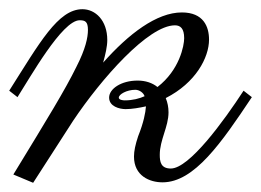

<svg xmlns="http://www.w3.org/2000/svg" viewBox="-20 -379 567 417"><path d="M0 -182 18 -168C45 -210 115 -335 153 -335C165 -335 171 -332 171 -314C171 -298 166 -273 146 -234C121 -183 84 -123 9 0L52 18C87 -36 139 -117 139 -117C200 -208 302 -324 360 -324C372 -324 380 -317 380 -296C380 -280 370 -227 322 -190C311 -199 296 -204 279 -204C243 -204 217 -186 217 -167C217 -148 239 -142 253 -142C267 -142 283 -145 297 -148C296 -134 292 -113 280 -83C274 -65 271 -51 271 -39C271 3 305 17 333 17C402 17 461 -69 527 -168L509 -182C466 -116 391 -13 351 -13C329 -13 327 -28 327 -43C327 -75 346 -104 346 -135C346 -146 344 -156 340 -166C405 -199 434 -254 434 -293C434 -321 422 -352 375 -352C320 -352 259 -305 204 -243C209 -261 213 -278 213 -292C213 -335 187 -359 159 -359C106 -359 66 -286 0 -182ZM294 -170C283 -165 268 -161 251 -161C247 -161 238 -162 238 -167C238 -174 255 -184 274 -184C283 -184 292 -177 294 -170Z"/></svg>

Font: Parisienne
Style: Regular
Weight: 400
Designer: Astigmatic (AOETI)
Foundry: Astigmatic (AOETI)
Version: Version 1.000